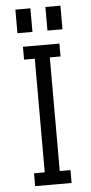

<svg xmlns="http://www.w3.org/2000/svg" viewBox="-57 -859 424 892"><g transform="rotate(-5 155.0 -412.5)"><path d="M240 0H70V-60H120V-590H70V-650H240V-590H190V-60H240ZM50 -715V-825H120V-715ZM190 -715V-825H260V-715Z"/></g></svg>

Font: Unica One
Style: Regular
Weight: 400
Designer: Eduardo Rodriguez Tunni
Foundry: Eduardo Rodriguez Tunni
Version: Version 2.000; ttfautohint (v1.8.4.7-5d5b);gftools[0.9.23]